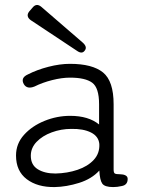

<svg xmlns="http://www.w3.org/2000/svg" viewBox="-20 -750 575 779"><path d="M202 9Q132 10 88.5 -23Q45 -56 45 -119Q45 -167 77.5 -203Q110 -239 160.5 -259.5Q211 -280 265 -280Q339 -280 382 -245V-327Q382 -394 354 -414.5Q326 -435 264 -435Q231 -435 191.5 -425Q152 -415 120 -399Q90 -387 77 -408Q62 -434 93 -448Q130 -467 176.5 -479Q223 -491 264 -491Q355 -491 398 -456Q441 -421 441 -327V-62Q441 -49 446 -46Q451 -43 467 -43Q480 -43 489 -38.5Q498 -34 498 -24Q498 1 473 5Q465 7 456 8Q447 9 439 9Q405 9 395 -5Q385 -19 383 -58Q352 -24 301 -8Q250 8 202 9ZM205 -46Q253 -47 294.5 -61Q336 -75 360.5 -101.5Q385 -128 383 -166Q380 -197 349 -212.5Q318 -228 269 -227Q228 -227 190 -213Q152 -199 128.5 -174.5Q105 -150 105 -118Q105 -81 133 -63.5Q161 -46 205 -46ZM324 -545Q313 -529 292 -544L105 -668Q83 -684 99 -704L112 -719Q128 -739 148 -722L317 -576Q335 -559 324 -545Z"/></svg>

Font: Zen Maru Gothic
Style: Regular
Weight: 400
Designer: Yoshimichi Ohira
Foundry: Positype
Version: Version 1.002